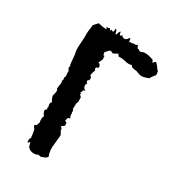

<svg xmlns="http://www.w3.org/2000/svg" viewBox="-99 -571 598 659"><g transform="rotate(20 199.5 -241.5)"><path d="M393 -415 389 -423Q384 -432 381 -432Q378 -432 372 -425Q370 -431 369 -435Q351 -447 332 -449L327 -448L321 -447Q314 -447 313 -453Q308 -451 306 -457L305 -461L304 -466Q294 -462 287 -466Q283 -463 280 -465L276 -466Q274 -466 272 -464V-479Q269 -479 267 -477L263 -473Q257 -469 253 -470Q242 -473 244 -479Q236 -474 234 -477Q233 -478 233 -482V-489Q230 -488 226 -482L224 -478L221 -473Q220 -474 218 -478V-483Q218 -490 213 -492Q211 -484 210 -481Q206 -478 201 -484L198 -480L195 -483V-486L194 -488Q191 -485 188 -486L184 -487L181 -488L183 -483L184 -479Q170 -482 152 -490Q151 -489 149 -487.5Q147 -486 143 -483Q139 -480 135 -477L132 -466L128 -454Q125 -445 123 -429L119 -412L115 -396Q110 -376 112 -362L110 -340Q108 -326 110 -317Q106 -313 108 -308L110 -303L111 -298L109 -293V-286Q109 -279 104 -274Q106 -266 101 -262Q103 -256 99 -246L96 -238Q96 -237 95 -234Q95 -232 94 -231Q98 -225 95 -217L92 -210L89 -204Q88 -192 94 -181Q85 -174 88 -163L87 -160L86 -157Q85 -155 87 -151Q78 -150 79 -141Q79 -139 81 -133L83 -129L85 -126Q78 -120 78 -100L75 -95L73 -91Q70 -86 65 -88Q63 -82 66 -78L68 -74L69 -71V-55L68 -40Q62 -37 62 -23Q64 -21 66 -23L68 -25L71 -27L72 -17L73 -9Q78 1 90 5Q103 9 110 5L115 6L120 8Q125 10 129 7Q136 8 146 1L147 -1Q142 -23 151 -49Q154 -59 155 -64Q156 -68 159 -78Q163 -85 155 -99Q159 -103 151 -114L158 -117L164 -120V-125L165 -130Q163 -135 158 -135L160 -141L162 -146Q165 -150 172 -149Q170 -155 170 -156V-162Q172 -168 170 -171L172 -177L171 -178V-180Q171 -183 169 -183L170 -187L171 -192Q171 -195 173 -197Q172 -200 173 -203L175 -207L178 -212Q180 -218 180 -224V-226L181 -227Q182 -228 181 -230Q179 -235 174 -239H176Q180 -242 173 -245Q177 -246 179 -252L181 -256H186Q189 -256 188 -257L186 -259L184 -260Q182 -262 182 -264V-265Q179 -266 181 -270L180 -271Q180 -274 181 -276Q183 -280 186 -281L183 -285L182 -289Q182 -294 190 -296L189 -299L190 -301L191 -303Q192 -305 186 -313Q190 -324 196 -334Q193 -336 194 -339V-341L195 -344L198 -345H201Q204 -346 205 -349Q205 -361 197 -363L203 -371L208 -379V-384L209 -389Q208 -394 203 -392L204 -394L205 -397Q205 -399 203 -401L208 -406L213 -410Q218 -415 222 -415Q226 -415 232 -409Q238 -410 251 -415Q253 -412 255 -406Q258 -406 268 -404L281 -399Q296 -392 308 -394Q309 -387 318 -384L327 -381Q333 -379 334 -378Q345 -370 357 -369L369 -370L380 -372Q384 -378 389 -382L398 -390L399 -395V-400Q400 -404 397 -408Q394 -410 393 -415Z"/></g></svg>

Font: Kom-post
Style: Regular
Weight: 400
Designer: @guaschetti
Foundry: guaschetti
Version: Version 1.00 December 6, 2021, initial release